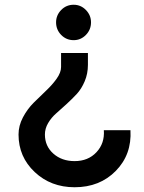

<svg xmlns="http://www.w3.org/2000/svg" viewBox="-20 -535 607 808"><path d="M290 -515Q320 -515 341.5 -493Q363 -471 363 -441Q363 -410 341.5 -388Q320 -366 290 -366Q259 -366 237.5 -388Q216 -410 216 -441Q216 -471 237.5 -493Q259 -515 290 -515ZM350 -262Q350 -225 336.5 -193Q323 -161 303 -139.5Q283 -118 259.5 -96.5Q236 -75 216 -57.5Q196 -40 182.5 -17Q169 6 169 31Q169 80 204.5 111.5Q240 143 294 143Q351 143 386 105.5Q421 68 417 13H529Q535 115 467.5 184Q400 253 294 253Q194 253 126 189Q58 125 58 31Q58 -6 76.5 -41Q95 -76 121.5 -102.5Q148 -129 174 -153.5Q200 -178 218.5 -204Q237 -230 237 -253V-312H350Z"/></svg>

Font: Oakes Grotesk
Style: Bold Italic
Weight: 600
Italic angle: -8°
Designer: Samuel Oakes
Foundry: Samuel Oakes
Version: Version 1.000;PS 001.000;hotconv 1.0.88;makeotf.lib2.5.64775